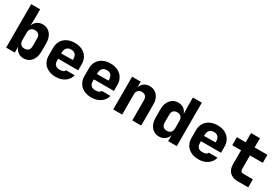

<svg xmlns="http://www.w3.org/2000/svg" viewBox="69 -1758 4062 2795"><g transform="rotate(30 2100.0 -360.0)"><path d="M362 10Q307 10 268 -18.5Q229 -47 211 -99V0H66V-730H216V-580L212 -454Q230 -505 268.5 -532.5Q307 -560 362 -560Q442 -560 491 -501.5Q540 -443 540 -345V-205Q540 -107 491 -48.5Q442 10 362 10ZM304 -120Q345 -120 367.5 -143.5Q390 -167 390 -210V-340Q390 -384 367.5 -407Q345 -430 304 -430Q261 -430 238.5 -405.5Q216 -381 216 -335V-215Q216 -169 238.5 -144.5Q261 -120 304 -120Z M901 10Q828 10 773.5 -17.5Q719 -45 689.5 -94.5Q660 -144 660 -210V-340Q660 -406 689.5 -455.5Q719 -505 773.5 -532.5Q828 -560 901 -560Q974 -560 1027.5 -532.5Q1081 -505 1110.5 -455.5Q1140 -406 1140 -340V-238H803V-210Q803 -158 827.5 -134Q852 -110 901 -110Q933 -110 957 -120Q981 -130 985 -150H1132Q1116 -78 1053 -34Q990 10 901 10ZM803 -340V-327L997 -329V-342Q997 -393 973.5 -421Q950 -449 901 -449Q852 -449 827.5 -420Q803 -391 803 -340Z M1501 10Q1428 10 1373.5 -17.5Q1319 -45 1289.5 -94.5Q1260 -144 1260 -210V-340Q1260 -406 1289.5 -455.5Q1319 -505 1373.5 -532.5Q1428 -560 1501 -560Q1574 -560 1627.5 -532.5Q1681 -505 1710.5 -455.5Q1740 -406 1740 -340V-238H1403V-210Q1403 -158 1427.5 -134Q1452 -110 1501 -110Q1533 -110 1557 -120Q1581 -130 1585 -150H1732Q1716 -78 1653 -34Q1590 10 1501 10ZM1403 -340V-327L1597 -329V-342Q1597 -393 1573.5 -421Q1550 -449 1501 -449Q1452 -449 1427.5 -420Q1403 -391 1403 -340Z M1866 0V-550H2011V-450Q2023 -500 2062.5 -530Q2102 -560 2159 -560Q2239 -560 2287.5 -504Q2336 -448 2336 -355V0H2186V-340Q2186 -383 2163.5 -406.5Q2141 -430 2101 -430Q2061 -430 2038.5 -406.5Q2016 -383 2016 -340V0Z M2638 10Q2559 10 2509.5 -48.5Q2460 -107 2460 -205V-345Q2460 -443 2509.5 -501.5Q2559 -560 2638 -560Q2693 -560 2731.5 -532.5Q2770 -505 2788 -454L2784 -580V-730H2934V0H2789V-99Q2771 -47 2732 -18.5Q2693 10 2638 10ZM2696 -120Q2739 -120 2761.5 -144.5Q2784 -169 2784 -215V-335Q2784 -381 2761.5 -405.5Q2739 -430 2696 -430Q2655 -430 2632.5 -407Q2610 -384 2610 -340V-210Q2610 -167 2632.5 -143.5Q2655 -120 2696 -120Z M3301 10Q3228 10 3173.5 -17.5Q3119 -45 3089.5 -94.5Q3060 -144 3060 -210V-340Q3060 -406 3089.5 -455.5Q3119 -505 3173.5 -532.5Q3228 -560 3301 -560Q3374 -560 3427.5 -532.5Q3481 -505 3510.5 -455.5Q3540 -406 3540 -340V-238H3203V-210Q3203 -158 3227.5 -134Q3252 -110 3301 -110Q3333 -110 3357 -120Q3381 -130 3385 -150H3532Q3516 -78 3453 -34Q3390 10 3301 10ZM3203 -340V-327L3397 -329V-342Q3397 -393 3373.5 -421Q3350 -449 3301 -449Q3252 -449 3227.5 -420Q3203 -391 3203 -340Z M3955 0Q3871 0 3823 -48Q3775 -96 3775 -180V-415H3627V-550H3775V-705H3925V-550H4140V-415H3925V-185Q3925 -163 3936.5 -149Q3948 -135 3970 -135H4135V0Z"/></g></svg>

Font: JetBrains Mono NL ExtraBold
Style: Regular
Weight: 800
Designer: Philipp Nurullin, Konstantin Bulenkov
Foundry: JetBrains
Version: Version 2.304; ttfautohint (v1.8.4.7-5d5b)